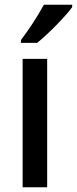

<svg xmlns="http://www.w3.org/2000/svg" viewBox="-20 -786 323 806"><path d="M283 -756V-766H164C140 -721 101 -661 68 -618V-606H136C182 -643 256 -718 283 -756ZM178 0V-539H75V0Z"/></svg>

Font: Noto Sans Myanmar SemiCondensed Medium
Style: Regular
Weight: 500
Width: 4
Designer: Monotype Design Team
Foundry: Monotype Imaging Inc.
Version: Version 2.107